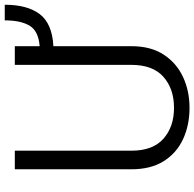

<svg xmlns="http://www.w3.org/2000/svg" viewBox="-25 -767 802 792"><g transform="rotate(-90 376.0 -371.0)"><path d="M504.4 -710.9H581.5V-608.4Q644 -613.3 666 -649.9Q688 -686.5 688 -752.4H752.4Q752.4 -658.7 713.4 -607.7Q674.3 -556.6 581.5 -551.8V-230Q581.5 -149.9 546.6 -96.7Q511.7 -43.5 454.1 -16.8Q396.5 9.8 327.1 9.8Q255.9 9.8 198.2 -16.8Q140.6 -43.5 107.2 -96.7Q73.7 -149.9 73.7 -230V-710.9H150.4V-230Q150.4 -141.6 199.7 -97.9Q249 -54.2 327.1 -54.2Q405.8 -54.2 455.1 -97.9Q504.4 -141.6 504.4 -230Z"/></g></svg>

Font: Vazirmatn UI FD Light
Style: Regular
Weight: 300
Designer: Saber Rastikerdar
Foundry: Saber Rastikerdar
Version: Version 33.003